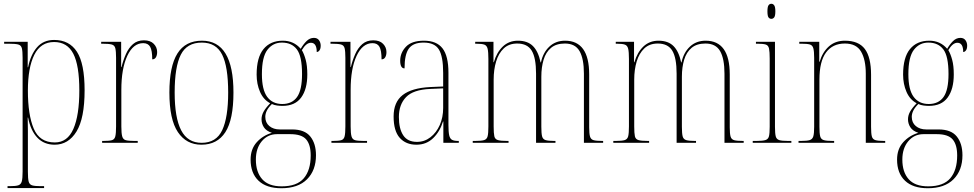

<svg xmlns="http://www.w3.org/2000/svg" viewBox="-20 -758 5170 1019"><path d="M20 240V230H33Q63 230 77 225.5Q91 221 95.5 205Q100 189 100 153V-451Q100 -486 96 -502Q92 -518 76.5 -522Q61 -526 26 -526H2V-536H127V-401H129Q143 -469 177 -507.5Q211 -546 267 -546Q348 -546 388.5 -483Q429 -420 429 -279Q429 -130 386 -60Q343 10 270 10Q214 10 178.5 -27Q143 -64 129 -134H127Q128 -102 128 -65Q128 -28 128 14V153Q128 189 132 205Q136 221 150 225.5Q164 230 194 230H214V240ZM271 -2Q338 -2 369.5 -74Q401 -146 401 -278Q401 -411 369 -473Q337 -535 267 -535Q196 -535 162 -467Q128 -399 128 -277Q128 -149 159 -75.5Q190 -2 271 -2Z M522 0V-10H529Q560 -10 574 -14Q588 -18 592 -34.5Q596 -51 596 -87V-451Q596 -486 592 -502Q588 -518 572.5 -522Q557 -526 524 -526H517V-536H623V-402H625Q634 -439 648.5 -471.5Q663 -504 686 -524Q709 -544 744 -544Q778 -544 796 -525.5Q814 -507 814 -482Q814 -465 807.5 -454Q801 -443 788 -443Q788 -490 777 -509.5Q766 -529 740 -529Q687 -529 655.5 -461.5Q624 -394 624 -281V-87Q624 -51 628.5 -34.5Q633 -18 647.5 -14Q662 -10 693 -10H711V0Z M1049 10Q969 10 924 -57Q879 -124 879 -267Q879 -406 921.5 -474Q964 -542 1052 -542Q1219 -542 1219 -267Q1219 -123 1176 -56.5Q1133 10 1049 10ZM1050 0Q1128 0 1159.5 -67.5Q1191 -135 1191 -267Q1191 -404 1159 -468Q1127 -532 1051 -532Q972 -532 939.5 -467.5Q907 -403 907 -267Q907 -133 941.5 -66.5Q976 0 1050 0Z M1473 241Q1394 241 1352 201Q1310 161 1310 89Q1310 33 1342.5 -3Q1375 -39 1423 -53Q1393 -63 1380.5 -82.5Q1368 -102 1368 -125Q1368 -145 1378.5 -164.5Q1389 -184 1414 -210Q1378 -229 1360 -270.5Q1342 -312 1342 -362Q1342 -453 1378.5 -497.5Q1415 -542 1481 -542Q1539 -542 1576 -499Q1589 -522 1606.5 -539.5Q1624 -557 1646 -557Q1664 -557 1673 -544.5Q1682 -532 1682 -516Q1682 -499 1675.5 -490.5Q1669 -482 1661 -482Q1661 -531 1630 -531Q1605 -531 1582 -492Q1594 -472 1602.5 -440.5Q1611 -409 1611 -363Q1611 -285 1578.5 -240.5Q1546 -196 1479 -196Q1466 -196 1450.5 -198Q1435 -200 1423 -206Q1404 -187 1396 -170.5Q1388 -154 1388 -138Q1388 -107 1409.5 -89Q1431 -71 1465 -71H1530Q1597 -71 1627 -33.5Q1657 4 1657 66Q1657 146 1609.5 193.5Q1562 241 1473 241ZM1478 -206Q1530 -206 1556.5 -243Q1583 -280 1583 -365Q1583 -460 1555.5 -496Q1528 -532 1476 -532Q1429 -532 1399.5 -494Q1370 -456 1370 -364Q1370 -282 1398 -244Q1426 -206 1478 -206ZM1475 231Q1556 231 1592.5 188Q1629 145 1629 67Q1629 10 1605 -18Q1581 -46 1521 -46H1450Q1401 -46 1369.5 -8.5Q1338 29 1338 89Q1338 155 1371.5 193Q1405 231 1475 231Z M1739 0V-10H1746Q1777 -10 1791 -14Q1805 -18 1809 -34.5Q1813 -51 1813 -87V-451Q1813 -486 1809 -502Q1805 -518 1789.5 -522Q1774 -526 1741 -526H1734V-536H1840V-402H1842Q1851 -439 1865.5 -471.5Q1880 -504 1903 -524Q1926 -544 1961 -544Q1995 -544 2013 -525.5Q2031 -507 2031 -482Q2031 -465 2024.5 -454Q2018 -443 2005 -443Q2005 -490 1994 -509.5Q1983 -529 1957 -529Q1904 -529 1872.5 -461.5Q1841 -394 1841 -281V-87Q1841 -51 1845.5 -34.5Q1850 -18 1864.5 -14Q1879 -10 1910 -10H1928V0Z M2190 10Q2134 10 2101.5 -26.5Q2069 -63 2069 -140Q2069 -216 2117 -253.5Q2165 -291 2263 -296L2332 -299V-371Q2332 -458 2309.5 -495Q2287 -532 2228 -532Q2173 -532 2150 -500.5Q2127 -469 2127 -395Q2104 -395 2104 -436Q2104 -478 2134.5 -510Q2165 -542 2230 -542Q2297 -542 2328.5 -501.5Q2360 -461 2360 -372V-95Q2360 -58 2364 -40Q2368 -22 2379 -16Q2390 -10 2411 -10H2415V0H2333V-113H2331Q2315 -60 2279 -25Q2243 10 2190 10ZM2193 -5Q2233 -5 2264.5 -29.5Q2296 -54 2314 -94.5Q2332 -135 2332 -185V-289L2263 -286Q2173 -282 2135 -242.5Q2097 -203 2097 -137Q2097 -75 2120 -40Q2143 -5 2193 -5Z M2489 0V-10H2502Q2535 -10 2549.5 -14.5Q2564 -19 2568 -35Q2572 -51 2572 -87V-445Q2572 -482 2568 -499Q2564 -516 2551 -521Q2538 -526 2508 -526H2502V-536H2599V-428H2601Q2616 -480 2648.5 -511Q2681 -542 2729 -542Q2780 -542 2808.5 -513.5Q2837 -485 2849 -427H2851Q2862 -479 2895.5 -510.5Q2929 -542 2979 -542Q3107 -542 3107 -363V-82Q3107 -48 3111.5 -33Q3116 -18 3130.5 -14Q3145 -10 3177 -10H3181V0H3079V-367Q3079 -446 3056 -486.5Q3033 -527 2978 -527Q2932 -527 2904.5 -504Q2877 -481 2865 -441Q2853 -401 2853 -351V-85Q2853 -50 2857 -34.5Q2861 -19 2875.5 -14.5Q2890 -10 2921 -10H2928V0H2825V-367Q2825 -451 2802 -489Q2779 -527 2725 -527Q2681 -527 2653.5 -501Q2626 -475 2613 -431.5Q2600 -388 2600 -336V-87Q2600 -51 2603.5 -35Q2607 -19 2622.5 -14.5Q2638 -10 2672 -10H2679V0Z M3235 0V-10H3248Q3281 -10 3295.5 -14.5Q3310 -19 3314 -35Q3318 -51 3318 -87V-445Q3318 -482 3314 -499Q3310 -516 3297 -521Q3284 -526 3254 -526H3248V-536H3345V-428H3347Q3362 -480 3394.5 -511Q3427 -542 3475 -542Q3526 -542 3554.5 -513.5Q3583 -485 3595 -427H3597Q3608 -479 3641.5 -510.5Q3675 -542 3725 -542Q3853 -542 3853 -363V-82Q3853 -48 3857.5 -33Q3862 -18 3876.5 -14Q3891 -10 3923 -10H3927V0H3825V-367Q3825 -446 3802 -486.5Q3779 -527 3724 -527Q3678 -527 3650.5 -504Q3623 -481 3611 -441Q3599 -401 3599 -351V-85Q3599 -50 3603 -34.5Q3607 -19 3621.5 -14.5Q3636 -10 3667 -10H3674V0H3571V-367Q3571 -451 3548 -489Q3525 -527 3471 -527Q3427 -527 3399.5 -501Q3372 -475 3359 -431.5Q3346 -388 3346 -336V-87Q3346 -51 3349.5 -35Q3353 -19 3368.5 -14.5Q3384 -10 3418 -10H3425V0Z M4074 -658Q4064 -658 4058.5 -666Q4053 -674 4053 -698Q4053 -721 4058.5 -729.5Q4064 -738 4074 -738Q4083 -738 4089 -729.5Q4095 -721 4095 -698Q4095 -674 4089 -666Q4083 -658 4074 -658ZM3975 0V-10H3995Q4027 -10 4042 -14.5Q4057 -19 4061 -34.5Q4065 -50 4065 -85V-447Q4065 -483 4061.5 -500Q4058 -517 4044.5 -521.5Q4031 -526 4001 -526H3992V-536H4093V-85Q4093 -50 4097 -34.5Q4101 -19 4115.5 -14.5Q4130 -10 4162 -10H4180V0Z M4218 0V-10H4231Q4263 -10 4277.5 -14.5Q4292 -19 4296.5 -34.5Q4301 -50 4301 -85V-451Q4301 -486 4296.5 -502Q4292 -518 4278 -522Q4264 -526 4234 -526H4222V-536H4328V-430H4330Q4345 -481 4379 -511.5Q4413 -542 4464 -542Q4537 -542 4570 -498Q4603 -454 4603 -361V-85Q4603 -50 4607 -34.5Q4611 -19 4625.5 -14.5Q4640 -10 4671 -10H4678V0H4575V-367Q4575 -441 4550 -484Q4525 -527 4464 -527Q4399 -527 4364 -479.5Q4329 -432 4329 -336V-85Q4329 -50 4333 -34.5Q4337 -19 4351.5 -14.5Q4366 -10 4398 -10H4407V0Z M4904 241Q4825 241 4783 201Q4741 161 4741 89Q4741 33 4773.5 -3Q4806 -39 4854 -53Q4824 -63 4811.5 -82.5Q4799 -102 4799 -125Q4799 -145 4809.5 -164.5Q4820 -184 4845 -210Q4809 -229 4791 -270.5Q4773 -312 4773 -362Q4773 -453 4809.5 -497.5Q4846 -542 4912 -542Q4970 -542 5007 -499Q5020 -522 5037.5 -539.5Q5055 -557 5077 -557Q5095 -557 5104 -544.5Q5113 -532 5113 -516Q5113 -499 5106.5 -490.5Q5100 -482 5092 -482Q5092 -531 5061 -531Q5036 -531 5013 -492Q5025 -472 5033.5 -440.5Q5042 -409 5042 -363Q5042 -285 5009.5 -240.5Q4977 -196 4910 -196Q4897 -196 4881.5 -198Q4866 -200 4854 -206Q4835 -187 4827 -170.5Q4819 -154 4819 -138Q4819 -107 4840.5 -89Q4862 -71 4896 -71H4961Q5028 -71 5058 -33.5Q5088 4 5088 66Q5088 146 5040.5 193.5Q4993 241 4904 241ZM4909 -206Q4961 -206 4987.5 -243Q5014 -280 5014 -365Q5014 -460 4986.5 -496Q4959 -532 4907 -532Q4860 -532 4830.5 -494Q4801 -456 4801 -364Q4801 -282 4829 -244Q4857 -206 4909 -206ZM4906 231Q4987 231 5023.5 188Q5060 145 5060 67Q5060 10 5036 -18Q5012 -46 4952 -46H4881Q4832 -46 4800.5 -8.5Q4769 29 4769 89Q4769 155 4802.5 193Q4836 231 4906 231Z"/></svg>

Font: Noto Serif Display Condensed Thin
Style: Regular
Weight: 100
Width: 3
Designer: Monotype Design Team
Foundry: Monotype Imaging Inc.
Version: Version 2.009